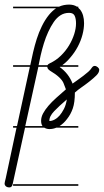

<svg xmlns="http://www.w3.org/2000/svg" viewBox="-57 -570 452 836"><path d="M284 -279H204L203 -278Q242 -250 259 -206Q269 -213 281.5 -222Q294 -231 306 -240Q318 -249 327.5 -257.5Q337 -266 342 -274Q348 -283 355 -283Q362 -283 368.5 -277.5Q375 -272 375 -266Q375 -254 363 -242Q351 -230 334 -216.5Q317 -203 299 -190.5Q281 -178 269 -167Q269 -124 260 -98Q251 -72 235 -52Q221 -33 202 -21H284V-14H188Q174 -8 158 -8Q146 -8 136 -14H52L-2 232Q-5 246 -16 246Q-26 246 -31.5 241Q-37 236 -37 229Q-37 225 -32 206L15 -14H0V-21H17L73 -279H0V-286H75V-287Q80 -312 87 -342Q94 -372 103 -400.5Q112 -429 125.5 -456.5Q139 -484 156 -505Q170 -522 187 -534H0V-541H200Q220 -550 244 -550Q264 -550 278 -541H284V-536Q288 -532 292 -528Q309 -506 309 -469Q309 -445 302 -418.5Q295 -392 281.5 -366.5Q268 -341 248 -318Q233 -300 214 -286H284ZM122 -44Q122 -60 130.5 -76Q139 -92 153.5 -109Q168 -126 187.5 -143.5Q207 -161 230 -181L220 -207Q210 -233 161 -262Q155 -266 152 -270Q149 -274 149 -279H110L53 -21H128Q122 -30 122 -44ZM161 -295Q187 -307 208 -327.5Q229 -348 243.5 -372Q258 -396 266 -421Q274 -446 274 -468Q274 -489 268 -501.5Q262 -514 244 -514Q223 -514 206.5 -503.5Q190 -493 177 -474Q164 -455 153 -431Q142 -407 134 -381Q126 -355 120 -329Q115 -306 111 -286H150Q152 -291 161 -295ZM234 -137Q201 -109 179 -86Q157 -63 158 -43Q169 -43 181 -49.5Q193 -56 202.5 -67Q212 -78 221 -95Q230 -112 234 -137ZM284 239H0V232H284Z"/></svg>

Font: Gruenewald VA 1. Klasse
Style: Regular
Weight: 400
Designer: Peter Wiegel
Foundry: Peter Wiegel, nach dem Schriftentwurf von Dr. H. Gr¸newald
Version: Version 0.007